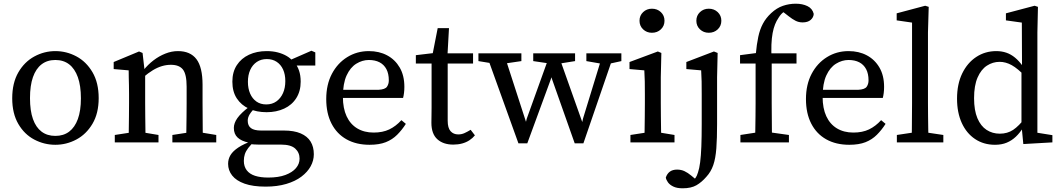

<svg xmlns="http://www.w3.org/2000/svg" viewBox="-20 -769 5726 1037"><path d="M279 13Q219 13 165.5 -15Q112 -43 79 -99.5Q46 -156 46 -238Q46 -321 79 -378Q112 -435 165.5 -464Q219 -493 279 -493Q339 -493 392.5 -464.5Q446 -436 479.5 -379Q513 -322 513 -239Q513 -157 479.5 -100.5Q446 -44 392.5 -15.5Q339 13 279 13ZM279 -35Q323 -35 353.5 -58Q384 -81 400.5 -126Q417 -171 417 -238Q417 -306 400.5 -352Q384 -398 353.5 -421.5Q323 -445 279 -445Q235 -445 204.5 -421.5Q174 -398 158 -352.5Q142 -307 142 -239Q142 -171 158 -126Q174 -81 204.5 -58Q235 -35 279 -35Z M600 0V-40L710 -57H734L836 -40V0ZM675 0Q675 -25 675.5 -62.5Q676 -100 676.5 -140Q677 -180 677 -212V-261Q677 -288 676.5 -309Q676 -330 675.5 -349Q675 -368 675 -389L594 -396V-434L731 -491L750 -483L763 -370L764 -369V-212Q764 -180 764.5 -140Q765 -100 765.5 -62.5Q766 -25 766 0ZM911 0V-40L1021 -57H1045L1148 -40V0ZM985 0Q986 -25 986.5 -62Q987 -99 987.5 -139Q988 -179 988 -212V-301Q988 -368 968 -393.5Q948 -419 903 -419Q879 -419 855 -412Q831 -405 806 -390Q781 -375 753 -351L742 -390H755Q779 -420 809 -443Q839 -466 873 -479.5Q907 -493 941 -493Q1008 -493 1041 -449.5Q1074 -406 1074 -311V-212Q1074 -179 1074.5 -139Q1075 -99 1075 -62Q1075 -25 1076 0Z M1415 239Q1346 239 1301 223Q1256 207 1234 179Q1212 151 1212 116Q1212 90 1225 68.5Q1238 47 1267.5 27.5Q1297 8 1347 -10L1353 -4Q1334 13 1321 30Q1308 47 1302.5 63.5Q1297 80 1297 100Q1297 130 1312.5 150.5Q1328 171 1357.5 180.5Q1387 190 1429 190Q1484 190 1521.5 176Q1559 162 1578.5 139Q1598 116 1598 88Q1598 55 1574.5 33.5Q1551 12 1498 12H1377Q1364 12 1349.5 11Q1335 10 1322 8V1Q1284 -7 1263.5 -26Q1243 -45 1243 -78Q1243 -104 1262 -131Q1281 -158 1324 -191V-206L1364 -193Q1340 -170 1329 -152.5Q1318 -135 1318 -117Q1318 -90 1335.5 -77Q1353 -64 1390 -64H1513Q1568 -64 1604 -48.5Q1640 -33 1657.5 -4.5Q1675 24 1675 64Q1675 98 1658 129Q1641 160 1608 185Q1575 210 1526 224.5Q1477 239 1415 239ZM1420 -163Q1366 -163 1324.5 -182Q1283 -201 1259 -237.5Q1235 -274 1235 -328Q1235 -380 1259 -417Q1283 -454 1325 -473.5Q1367 -493 1420 -493Q1453 -493 1480 -486Q1507 -479 1528.5 -466.5Q1550 -454 1565 -435L1569 -434Q1586 -414 1595 -388Q1604 -362 1604 -328Q1604 -277 1580.5 -239.5Q1557 -202 1515 -182.5Q1473 -163 1420 -163ZM1418 -205Q1450 -205 1473 -221.5Q1496 -238 1508.5 -266Q1521 -294 1521 -331Q1521 -367 1509 -393.5Q1497 -420 1474.5 -435Q1452 -450 1421 -450Q1390 -450 1367 -434.5Q1344 -419 1331.5 -391.5Q1319 -364 1319 -327Q1319 -291 1331 -263.5Q1343 -236 1365 -220.5Q1387 -205 1418 -205ZM1531 -415V-443H1543L1662 -495L1683 -486V-415Z M1976 13Q1904 13 1851.5 -16.5Q1799 -46 1770.5 -101.5Q1742 -157 1742 -234Q1742 -312 1772.5 -370Q1803 -428 1855.5 -460.5Q1908 -493 1972 -493Q2028 -493 2071 -470Q2114 -447 2139 -404Q2164 -361 2164 -300Q2164 -282 2162 -266.5Q2160 -251 2157 -240H1785V-284H2025Q2060 -286 2070 -300.5Q2080 -315 2080 -335Q2080 -371 2067 -395.5Q2054 -420 2030 -432.5Q2006 -445 1972 -445Q1937 -445 1904.5 -425Q1872 -405 1852 -361.5Q1832 -318 1832 -246Q1832 -184 1852 -141Q1872 -98 1909.5 -75.5Q1947 -53 1998 -53Q2047 -53 2082.5 -70Q2118 -87 2148 -120L2172 -100Q2151 -67 2125 -41Q2099 -15 2063.5 -1Q2028 13 1976 13Z M2354 -426V-481H2535V-426ZM2428 12Q2374 12 2342 -17Q2310 -46 2310 -106Q2310 -125 2310.5 -143Q2311 -161 2311 -188V-426H2226V-471L2352 -486L2312 -454L2344 -617H2405L2396 -456L2398 -439V-117Q2398 -78 2413.5 -60.5Q2429 -43 2455 -43Q2473 -43 2488.5 -50Q2504 -57 2522 -68L2545 -38Q2533 -23 2515.5 -11.5Q2498 0 2476 6Q2454 12 2428 12Z M2780 5 2605 -481H2701L2830 -83H2814L2825 -128L2952 -481H2993L3134 -84H3119L3129 -129L3237 -481H3298L3131 5H3084L2949 -377H2965L2955 -341L2828 5ZM2564 -439V-481H2796V-439L2687 -423H2662ZM2860 -439V-481H3086V-439L2992 -424H2962ZM3147 -439V-481H3336V-439L3263 -423H3239Z M3385 0V-40L3495 -57H3520L3623 -40V0ZM3460 0Q3461 -25 3461.5 -62.5Q3462 -100 3462.5 -140Q3463 -180 3463 -212V-260Q3463 -300 3462.5 -329Q3462 -358 3460 -389L3380 -396V-434L3533 -491L3552 -483L3549 -352V-212Q3549 -180 3549.5 -140Q3550 -100 3550.5 -62.5Q3551 -25 3552 0ZM3501 -592Q3473 -592 3453.5 -610.5Q3434 -629 3434 -657Q3434 -685 3453.5 -703.5Q3473 -722 3501 -722Q3530 -722 3549.5 -703.5Q3569 -685 3569 -657Q3569 -629 3549.5 -610.5Q3530 -592 3501 -592Z M3667 248Q3636 248 3616.5 238.5Q3597 229 3587.5 215.5Q3578 202 3576 190Q3583 169 3598 158Q3613 147 3637 147Q3659 147 3677 155.5Q3695 164 3713 179L3754 213L3750 215H3721L3718 209Q3729 202 3736.5 192Q3744 182 3750 162Q3757 142 3761.5 107.5Q3766 73 3768 22Q3770 -29 3770 -101V-260Q3770 -300 3769.5 -329Q3769 -358 3767 -389L3687 -396V-434L3836 -491L3856 -483L3853 -352V-99Q3853 -22 3849 32Q3845 86 3832.5 122.5Q3820 159 3795 186Q3770 215 3741.5 231.5Q3713 248 3667 248ZM3808 -592Q3780 -592 3760.5 -610.5Q3741 -629 3741 -657Q3741 -685 3760.5 -703.5Q3780 -722 3808 -722Q3837 -722 3856.5 -703.5Q3876 -685 3876 -657Q3876 -629 3856.5 -610.5Q3837 -592 3808 -592Z M3979 0V-40L4089 -57H4120L4241 -40V0ZM4058 0Q4059 -35 4059.5 -70.5Q4060 -106 4060.5 -141.5Q4061 -177 4061 -212V-426H3977V-471L4091 -486L4061 -466L4062 -476Q4067 -530 4075.5 -570Q4084 -610 4100.5 -641Q4117 -672 4145 -698Q4175 -726 4208.5 -737.5Q4242 -749 4278 -749Q4314 -749 4341 -736Q4368 -723 4375 -694Q4374 -675 4358.5 -661.5Q4343 -648 4315 -648Q4294 -648 4276.5 -657Q4259 -666 4240 -681L4195 -716L4200 -721H4249L4254 -718Q4231 -715 4215 -705.5Q4199 -696 4185 -673Q4174 -657 4166 -637Q4158 -617 4153 -590.5Q4148 -564 4146.5 -528Q4145 -492 4148 -443V-212Q4148 -177 4148.5 -141.5Q4149 -106 4149 -70.5Q4149 -35 4150 0ZM4105 -426V-481H4282V-426Z M4567 13Q4495 13 4442.5 -16.5Q4390 -46 4361.5 -101.5Q4333 -157 4333 -234Q4333 -312 4363.5 -370Q4394 -428 4446.5 -460.5Q4499 -493 4563 -493Q4619 -493 4662 -470Q4705 -447 4730 -404Q4755 -361 4755 -300Q4755 -282 4753 -266.5Q4751 -251 4748 -240H4376V-284H4616Q4651 -286 4661 -300.5Q4671 -315 4671 -335Q4671 -371 4658 -395.5Q4645 -420 4621 -432.5Q4597 -445 4563 -445Q4528 -445 4495.5 -425Q4463 -405 4443 -361.5Q4423 -318 4423 -246Q4423 -184 4443 -141Q4463 -98 4500.5 -75.5Q4538 -53 4589 -53Q4638 -53 4673.5 -70Q4709 -87 4739 -120L4763 -100Q4742 -67 4716 -41Q4690 -15 4654.5 -1Q4619 13 4567 13Z M4824 0V-40L4937 -57H4961L5075 -40V0ZM4904 0Q4905 -35 4905 -70.5Q4905 -106 4905.5 -141.5Q4906 -177 4906 -212V-647L4823 -659V-697L4977 -738L4996 -732L4992 -594V-212Q4992 -177 4992.5 -141.5Q4993 -106 4993.5 -70.5Q4994 -35 4995 0Z M5354 13Q5293 13 5246.5 -18Q5200 -49 5174.5 -105Q5149 -161 5149 -236Q5149 -315 5177 -372.5Q5205 -430 5253 -461.5Q5301 -493 5361 -493Q5390 -493 5415 -484.5Q5440 -476 5462.5 -457.5Q5485 -439 5506 -409H5528L5520 -354Q5477 -399 5444.5 -417Q5412 -435 5379 -435Q5342 -435 5310.5 -414.5Q5279 -394 5260 -350.5Q5241 -307 5241 -239Q5241 -173 5259 -130.5Q5277 -88 5308.5 -67.5Q5340 -47 5380 -47Q5421 -47 5452 -67.5Q5483 -88 5518 -134L5525 -80H5506Q5489 -52 5467 -31Q5445 -10 5417.5 1.5Q5390 13 5354 13ZM5507 9 5497 -94V-96V-388L5500 -399L5499 -647L5413 -659V-697L5568 -738L5586 -732L5583 -594V-52L5664 -39V0Z"/></svg>

Font: Source Serif 4 18pt
Style: Regular
Weight: 400
Designer: Frank Grießhammer
Foundry: Adobe Systems Incorporated
Version: Version 4.004;hotconv 1.0.116;makeotfexe 2.5.65601